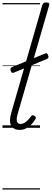

<svg xmlns="http://www.w3.org/2000/svg" viewBox="-20 -1035 420 1555"><path d="M138 17Q90 17 70.5 -18Q51 -53 72 -124L323 -995Q327 -1006 333.5 -1010.5Q340 -1015 353 -1015Q370 -1015 376 -1009Q382 -1003 378 -992L123 -112Q111 -72 117.5 -51.5Q124 -31 146 -31Q163 -31 178 -40Q193 -49 206.5 -63Q220 -77 230 -91Q234 -98 241 -101Q248 -104 258 -97Q269 -91 270 -83.5Q271 -76 266 -69Q254 -48 235 -28Q216 -8 192 4.5Q168 17 138 17ZM93 -447Q81 -443 75.5 -447Q70 -451 66 -464Q63 -475 66.5 -482Q70 -489 81 -493L344 -601Q355 -606 360.5 -602Q366 -598 370 -587Q375 -576 372 -569Q369 -562 359 -557ZM0 490H304V500H0ZM0 -20H304V0H0ZM0 -505H304V-500H0ZM0 -1010H304V-1000H0Z"/></svg>

Font: Playwrite TZ Guides
Style: Regular
Weight: 400
Designer: Veronika Burian, José Scaglione
Foundry: TypeTogether
Version: Version 1.003